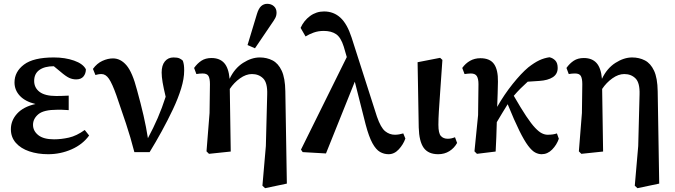

<svg xmlns="http://www.w3.org/2000/svg" viewBox="-20 -794 3537 1006"><path d="M232 14Q178 14 133.5 -1Q89 -16 63 -45.5Q37 -75 37 -117Q37 -163 70 -199Q103 -235 166 -249Q112 -262 84 -292Q56 -322 56 -362Q56 -418 105.5 -455.5Q155 -493 262 -493Q321 -493 368 -476.5Q415 -460 430 -431Q430 -409 417.5 -393.5Q405 -378 379 -378Q360 -378 342.5 -386Q325 -394 296 -419L262 -447Q214 -447 186.5 -427.5Q159 -408 159 -370Q159 -334 187.5 -312.5Q216 -291 275 -291Q290 -291 303.5 -291.5Q317 -292 340 -293V-217Q315 -219 303 -219Q291 -219 280 -219Q209 -219 181 -195.5Q153 -172 153 -140Q153 -108 180.5 -86Q208 -64 263 -64Q301 -64 341 -73Q381 -82 424 -113L447 -84Q413 -37 355 -11.5Q297 14 232 14Z M684 3Q664 -75 640 -147Q616 -219 590 -294Q568 -356 551 -381Q534 -406 512 -406Q502 -406 494.5 -404.5Q487 -403 480 -401L467 -433Q488 -462 516.5 -475Q545 -488 572 -488Q612 -488 643 -451.5Q674 -415 698 -322Q718 -250 732 -189Q746 -128 755 -70Q784 -124 806.5 -176Q829 -228 848 -287Q837 -333 832 -362.5Q827 -392 827 -414Q827 -452 844 -472.5Q861 -493 889 -493Q909 -493 919.5 -488.5Q930 -484 938 -476Q942 -464 943.5 -453Q945 -442 945 -424Q945 -382 929 -330Q913 -278 886 -221Q859 -164 827.5 -106.5Q796 -49 764 3Z M1355 179 1373 -29 1380 -299Q1382 -360 1359 -383Q1336 -406 1300 -406Q1269 -406 1237.5 -383.5Q1206 -361 1184 -328L1189 0L1075 12L1062 -1L1078 -202L1080 -353Q1080 -382 1072.5 -395.5Q1065 -409 1042 -409Q1026 -409 1009 -406L997 -438Q1014 -462 1035.5 -476Q1057 -490 1088 -490Q1131 -490 1154.5 -464Q1178 -438 1183 -381Q1209 -436 1253.5 -464.5Q1298 -493 1341 -493Q1378 -493 1408 -477.5Q1438 -462 1456 -423.5Q1474 -385 1475 -316L1483 168L1369 192ZM1277 -558 1326 -720Q1335 -750 1348.5 -762Q1362 -774 1380 -774Q1401 -774 1415 -761.5Q1429 -749 1429 -728Q1429 -712 1422 -699Q1415 -686 1400 -665L1316 -541Z M2016 14Q1992 14 1971 2Q1950 -10 1931.5 -43.5Q1913 -77 1896 -141L1839 -366L1688 10L1566 3L1557 -10L1797 -495L1781 -550Q1766 -598 1741 -615Q1716 -632 1676 -632Q1648 -632 1624 -623.5Q1600 -615 1581 -603L1555 -648Q1572 -686 1604.5 -710Q1637 -734 1678 -734Q1728 -734 1763.5 -701.5Q1799 -669 1822 -598L1955 -183Q1975 -125 1998 -106.5Q2021 -88 2049 -88Q2060 -88 2071.5 -90Q2083 -92 2093 -95L2104 -68Q2093 -37 2069.5 -11.5Q2046 14 2016 14Z M2276 14Q2224 14 2200 -19.5Q2176 -53 2174 -126L2168 -468L2286 -491L2298 -480Q2291 -379 2286.5 -315Q2282 -251 2279.5 -211Q2277 -171 2277 -140Q2277 -96 2290 -81.5Q2303 -67 2326 -67Q2345 -67 2364 -75L2375 -45Q2360 -18 2334.5 -2Q2309 14 2276 14Z M2479 12 2466 -1 2485 -191 2487 -353Q2487 -381 2478.5 -395Q2470 -409 2447 -409Q2440 -409 2431 -408Q2422 -407 2414 -406L2402 -438Q2419 -462 2443 -475.5Q2467 -489 2497 -489Q2547 -489 2568.5 -458.5Q2590 -428 2589 -366Q2588 -338 2587.5 -303.5Q2587 -269 2585 -234Q2622 -299 2666.5 -354.5Q2711 -410 2748 -441Q2780 -466 2805.5 -478Q2831 -490 2859 -494Q2877 -490 2889.5 -477Q2902 -464 2902 -438Q2902 -406 2876.5 -389.5Q2851 -373 2806 -370L2745 -366Q2726 -349 2707.5 -330.5Q2689 -312 2672 -292Q2710 -226 2737 -185.5Q2764 -145 2784 -124Q2804 -103 2819.5 -95.5Q2835 -88 2849 -88Q2879 -88 2898 -95L2908 -67Q2897 -35 2873 -10.5Q2849 14 2818 14Q2801 14 2784 5Q2767 -4 2747 -30.5Q2727 -57 2701 -109.5Q2675 -162 2640 -248Q2626 -225 2612 -202.5Q2598 -180 2583 -154Q2582 -115 2580.5 -75Q2579 -35 2577 0Z M3306 179 3324 -29 3331 -299Q3333 -360 3310 -383Q3287 -406 3251 -406Q3220 -406 3188.5 -383.5Q3157 -361 3135 -328L3140 0L3026 12L3013 -1L3029 -202L3031 -353Q3031 -382 3023.5 -395.5Q3016 -409 2993 -409Q2977 -409 2960 -406L2948 -438Q2965 -462 2986.5 -476Q3008 -490 3039 -490Q3082 -490 3105.5 -464Q3129 -438 3134 -381Q3160 -436 3204.5 -464.5Q3249 -493 3292 -493Q3329 -493 3359 -477.5Q3389 -462 3407 -423.5Q3425 -385 3426 -316L3434 168L3320 192Z"/></svg>

Font: Source Serif 4 Semibold
Style: Regular
Weight: 600
Designer: Frank Grießhammer
Foundry: Adobe
Version: Version 4.005;hotconv 1.1.0;makeotfexe 2.6.0